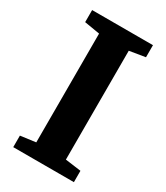

<svg xmlns="http://www.w3.org/2000/svg" viewBox="-186 -823 779 902"><g transform="rotate(30 204.0 -371.5)"><path d="M122.5 -73.5V-663.5L39 -677.5V-743H369V-677.5L283.5 -663.5V-73L369 -61.5V0H40V-62.5Z"/></g></svg>

Font: Merriweather 20pt ExtraBold
Style: Regular
Weight: 800
Version: Version 2.100